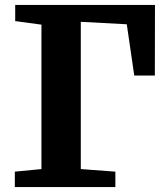

<svg xmlns="http://www.w3.org/2000/svg" viewBox="-20 -763 676 783"><path d="M40.5 0V-63L149 -73.5V-662.5L42 -677V-743H612L611.5 -455H527.5L497 -664L309.5 -674V-73.5L450.5 -63V0Z"/></svg>

Font: Merriweather ExtraBold
Style: Regular
Weight: 800
Version: Version 2.100